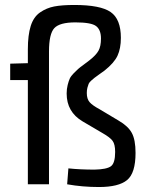

<svg xmlns="http://www.w3.org/2000/svg" viewBox="-20 -741 591 772"><path d="M380 -302 457 -256Q495 -234 510 -206.5Q525 -179 525 -126Q525 -45 491 -17Q457 11 378 11Q311 11 250 0L255 -64Q302 -59 360 -59Q409 -60 426 -72.5Q443 -85 443 -130Q443 -161 432.5 -175Q422 -189 392 -206L312 -253Q248 -291 248 -365Q248 -383 252 -399Q256 -415 260.5 -425Q265 -435 276.5 -446.5Q288 -458 294 -463.5Q300 -469 316.5 -481Q333 -493 339 -498Q366 -519 376 -537Q386 -555 386 -586Q386 -621 366.5 -636Q347 -651 283 -651Q220 -651 198.5 -628Q177 -605 177 -534V0H92V-419H21V-485L92 -487V-543Q92 -600 103.5 -636.5Q115 -673 141 -691Q167 -709 198 -715Q229 -721 279 -721Q384 -721 425 -692.5Q466 -664 466 -589Q466 -546 452.5 -517Q439 -488 400 -457Q393 -452 379 -442Q365 -432 360.5 -428.5Q356 -425 347.5 -417.5Q339 -410 336.5 -404Q334 -398 331.5 -388.5Q329 -379 329 -367Q329 -343 340.5 -330Q352 -317 380 -302Z"/></svg>

Font: exo2condensed_r
Style: Regular
Weight: 400
Width: 3
Designer: Natanael Gama
Version: Version 1.001;PS 001.001;hotconv 1.0.70;makeotf.lib2.5.58329